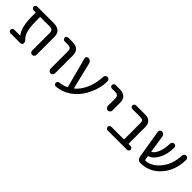

<svg xmlns="http://www.w3.org/2000/svg" viewBox="212 -1583 2676 2676"><g transform="rotate(45 1550.0 -245.0)"><path d="M557.6 -62.5Q557.6 -44.9 545.4 -32.7Q533.2 -20.5 515.1 -20.5Q497.1 -20.5 484.9 -32.7Q472.7 -44.9 472.7 -62.5V-407.2Q472.7 -444.3 457 -459.5Q441.4 -474.6 400.4 -474.6H226.6Q219.7 -474.6 219.7 -466.8V-405.3Q219.7 -261.7 244.1 -189.5Q261.7 -138.7 291 -110.4Q319.3 -84 319.3 -54.7Q319.3 -41 309.1 -30.8Q298.8 -20.5 285.2 -20.5H90.8Q76.2 -20.5 65.4 -31.2Q54.7 -42 54.7 -56.6Q54.7 -71.3 65.4 -82Q76.2 -92.8 90.8 -92.8H203.1Q206.1 -92.8 206.5 -94.7Q207 -96.7 206.1 -98.6Q133.8 -181.6 133.8 -405.3V-466.8Q133.8 -474.6 127 -474.6H90.8Q76.2 -474.6 65.4 -485.4Q54.7 -496.1 54.7 -510.7Q54.7 -525.4 65.4 -536.1Q76.2 -546.9 90.8 -546.9H415Q557.6 -546.9 557.6 -417Z M702.1 -474.6Q687.5 -474.6 676.8 -485.4Q666 -496.1 666 -510.7Q666 -525.4 676.8 -536.1Q687.5 -546.9 702.1 -546.9H780.3Q922.9 -546.9 922.9 -417V-65.4Q922.9 -46.9 909.7 -33.7Q896.5 -20.5 877.9 -20.5Q859.4 -20.5 846.2 -33.7Q833 -46.9 833 -65.4V-407.2Q833 -444.3 816.4 -459.5Q799.8 -474.6 758.8 -474.6Z M1255.9 -106.4Q1256.8 -104.5 1259.3 -103.5Q1261.7 -102.5 1263.7 -104.5Q1335.9 -164.1 1383.8 -275.4Q1426.8 -374 1432.6 -503.9Q1433.6 -521.5 1446.3 -534.2Q1459 -546.9 1476.6 -546.9Q1494.1 -546.9 1506.8 -534.2Q1518.6 -522.5 1518.6 -505.9Q1518.6 -364.3 1450.2 -228.5Q1380.9 -89.8 1269.5 -15.6Q1173.8 48.8 1059.6 57.6Q1057.6 57.6 1056.6 57.6Q1043 57.6 1033.2 47.9Q1022.5 37.1 1022.5 21.5Q1022.5 6.8 1033.2 -3.9Q1043.9 -14.6 1058.6 -16.6Q1125 -22.5 1178.7 -49.8Q1185.5 -52.7 1183.6 -59.6L1066.4 -501Q1064.5 -505.9 1064.5 -510.7Q1064.5 -522.5 1072.3 -532.2Q1083 -546.9 1101.6 -546.9Q1122.1 -546.9 1138.2 -534.2Q1154.3 -521.5 1160.2 -501Z M1633.8 -474.6Q1619.1 -474.6 1608.4 -485.4Q1597.7 -496.1 1597.7 -510.7Q1597.7 -525.4 1608.4 -536.1Q1619.1 -546.9 1633.8 -546.9H1711.9Q1854.5 -546.9 1854.5 -417V-262.7Q1854.5 -244.1 1841.3 -231Q1828.1 -217.8 1809.6 -217.8Q1791 -217.8 1777.8 -231Q1764.6 -244.1 1764.6 -262.7V-407.2Q1764.6 -444.3 1748 -459.5Q1731.4 -474.6 1690.4 -474.6Z M2254.9 -414.1Q2254.9 -449.2 2242.2 -461.9Q2229.5 -474.6 2193.4 -474.6H2037.1Q2022.5 -474.6 2011.7 -485.4Q2001 -496.1 2001 -510.7Q2001 -525.4 2011.7 -536.1Q2022.5 -546.9 2037.1 -546.9H2214.8Q2341.8 -546.9 2341.8 -419.9V-99.6Q2341.8 -92.8 2348.6 -92.8H2384.8Q2399.4 -92.8 2410.2 -82Q2420.9 -71.3 2420.9 -56.6Q2420.9 -42 2410.2 -31.2Q2399.4 -20.5 2384.8 -20.5H2004.9Q1990.2 -20.5 1979.5 -31.2Q1968.8 -42 1968.8 -56.6Q1968.8 -71.3 1979.5 -82Q1990.2 -92.8 2004.9 -92.8H2247.1Q2254.9 -92.8 2254.9 -99.6Z M3057.6 -534.2Q3068.4 -523.4 3068.4 -506.8Q3068.4 -300.8 2948.2 -161.1Q2832 -24.4 2649.4 -20.5Q2648.4 -20.5 2647.5 -20.5Q2624 -20.5 2605.5 -36.1Q2586.9 -52.7 2582 -77.1L2511.7 -501Q2510.7 -504.9 2510.7 -507.8Q2510.7 -521.5 2520.5 -533.2Q2532.2 -546.9 2549.8 -546.9Q2570.3 -546.9 2585.4 -533.7Q2600.6 -520.5 2603.5 -501L2641.6 -246.1Q2642.6 -239.3 2649.4 -242.2Q2687.5 -260.7 2717.8 -330.1Q2746.1 -394.5 2750 -505.9Q2751 -523.4 2762.7 -535.2Q2774.4 -546.9 2791.5 -546.9Q2808.6 -546.9 2820.3 -535.2Q2831.1 -523.4 2831.1 -507.8Q2831.1 -379.9 2780.3 -283.2Q2730.5 -189.5 2660.2 -168.9Q2653.3 -167 2654.3 -160.2L2664.1 -101.6Q2665 -94.7 2672.9 -94.7Q2794.9 -99.6 2888.7 -219.7Q2976.6 -331.1 2985.4 -505.9Q2986.3 -522.5 2998.5 -534.7Q3010.7 -546.9 3027.8 -546.9Q3044.9 -546.9 3057.6 -534.2Z"/></g></svg>

Font: Gen Jyuu Gothic P Regular
Style: Regular
Weight: 400
Designer: [Source Han Sans]
Ryoko NISHIZUKA  (kana & ideographs); Paul D. Hunt (Latin, Greek & Cyrillic); Wenlong ZHANG  (bopomofo
Version: Version 1.002.20150607